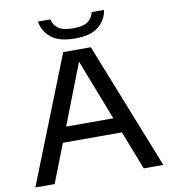

<svg xmlns="http://www.w3.org/2000/svg" viewBox="-99 -1022 981 1106"><g transform="rotate(-10 392.0 -469.0)"><path d="M17.5 0 311 -740H472.5L766 0H651.5L563.5 -226H218.5L130.5 0ZM253 -314.5H529L391 -670ZM392 -805.5Q298 -805.5 252 -844.2Q206 -883 198.5 -938.5H270.5Q277.5 -906 304.8 -885.5Q332 -865 392 -865Q452.5 -865 479 -885.5Q505.5 -906 512.5 -938.5H584.5Q577 -882.5 531.8 -844Q486.5 -805.5 392 -805.5Z"/></g></svg>

Font: Encode Sans Expanded Expanded Medium
Style: Regular
Weight: 500
Width: 7
Designer: Multiple Designers
Foundry: Impallari Type
Version: Version 3.000; ttfautohint (v1.8.3) -l 8 -r 50 -G 200 -x 14 